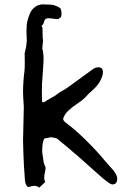

<svg xmlns="http://www.w3.org/2000/svg" viewBox="-20 -858 561 878"><path d="M159.7 0Q149.4 -8.3 135.3 -8.3Q128.4 -7.8 108.4 -2.4Q94.7 -12.7 93.8 -36.6L89.4 -101.6Q86.4 -158.2 85.4 -214.8L88.9 -370.6Q85.4 -417 85.4 -437.5Q85.4 -484.4 92.3 -537.1Q93.3 -545.4 93.3 -575.7L92.8 -614.3L99.6 -644.5L102.5 -671.9Q101.1 -701.2 101.1 -714.8Q101.1 -729 102.1 -741.7Q103 -763.7 118.2 -799.3Q125.5 -815.4 141.1 -826.7Q156.7 -837.9 176.8 -837.9Q221.2 -837.4 228.5 -834Q247.6 -827.1 255.4 -820.8Q261.2 -813.5 261.2 -793Q261.2 -773.9 247.1 -773.9Q250 -772.5 250 -772Q250 -770.5 244.6 -770.5Q236.3 -770.5 212.9 -773.9L199.2 -774.4Q188 -774.4 183.6 -764.6Q179.2 -750.5 177.7 -747.6L169.9 -739.7Q169.9 -738.3 170.9 -737.3Q174.3 -731.4 174.3 -730.5L175.3 -683.1Q176.8 -678.7 176.8 -670.4L173.3 -635.7Q179.2 -619.1 179.2 -587.9Q179.2 -573.2 176.3 -534.7Q172.9 -490.7 172.1 -474.4Q171.4 -458 171.4 -433.6L172.4 -392.6Q176.3 -390.6 179.7 -390.6Q182.1 -390.6 187.5 -394Q191.9 -398.4 212.4 -409.2L219.7 -413.6Q231.4 -419.4 233.9 -421.9Q250.5 -435.1 264.2 -442.4Q273.9 -446.8 291 -459L378.4 -522.5L405.3 -542Q417 -550.3 430.2 -550.3Q450.7 -550.3 450.7 -527.3Q450.7 -509.8 435.1 -482.4Q422.9 -462.4 399.9 -442.4Q391.1 -435.1 384.8 -428.7Q371.1 -412.6 356.4 -400.4Q348.1 -394 331.1 -382.3Q282.7 -349.6 273.4 -326.2L268.6 -315.4Q268.6 -307.1 279.3 -298.3Q330.1 -260.3 379.4 -210.4Q423.8 -166.5 462.9 -119.1L498.5 -79.1Q516.1 -56.2 516.1 -41.5Q516.1 -14.6 494.1 -14.6Q481.4 -14.6 435.5 -55.7L332.5 -147.5Q325.2 -152.8 286.6 -186.5Q255.4 -212.9 239.7 -225.1Q219.2 -230.5 212.4 -230.5Q199.2 -227.1 182.6 -224.6Q172.9 -208 172.9 -166.5Q172.9 -157.7 176.8 -137.2Q179.7 -108.9 186 -98.6Q188.5 -94.7 188.5 -88.9Q188.5 -86.4 186.5 -74.7Q182.1 -56.2 182.1 -46.4Q182.1 -34.2 187 -25.9Z"/></svg>

Font: Kurland
Style: Regular
Weight: 400
Designer: GGBot
Version: 0.22